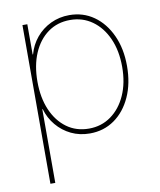

<svg xmlns="http://www.w3.org/2000/svg" viewBox="-83 -603 728 874"><g transform="rotate(-10 281.0 -166.5)"><path d="M79.1 204.1V-529.3H101.6V-389.6H103.5Q115.2 -432.6 142.8 -465.8Q170.4 -499 210.2 -518.1Q250 -537.1 296.4 -537.1Q360.4 -537.1 409.7 -502.2Q459 -467.3 487.3 -405.5Q515.6 -343.8 515.6 -263.7Q515.6 -183.1 487.5 -121.3Q459.5 -59.6 410.2 -24.9Q360.8 9.8 296.4 9.8Q249.5 9.8 210.4 -9Q171.4 -27.8 143.6 -61Q115.7 -94.2 103.5 -136.7H101.6V204.1ZM296.4 -12.7Q354 -12.7 398.4 -44.7Q442.9 -76.7 468 -133.1Q493.2 -189.5 493.2 -263.7Q493.2 -338.4 468 -394.8Q442.9 -451.2 398.4 -482.9Q354 -514.6 296.4 -514.6Q237.3 -514.6 193.6 -482.9Q149.9 -451.2 125.7 -394.8Q101.6 -338.4 101.6 -263.7Q101.6 -189.5 125.7 -133.1Q149.9 -76.7 193.6 -44.7Q237.3 -12.7 296.4 -12.7Z"/></g></svg>

Font: Inter 24pt Thin
Style: Regular
Weight: 250
Designer: Rasmus Andersson
Foundry: rsms
Version: Version 4.001;git-66647c0bb